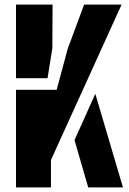

<svg xmlns="http://www.w3.org/2000/svg" viewBox="-20 -820 565 840"><path d="M50 0V-427H228L276 -606L348 -800H512L203 -120V0ZM366 0 306 -207 397 -409.5 518 0ZM50 -478V-800H210L209 -609L188 -478Z"/></svg>

Font: Big Shoulders Stencil Text Thin Black
Style: Regular
Weight: 900
Version: Version 2.001